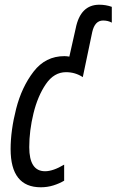

<svg xmlns="http://www.w3.org/2000/svg" viewBox="-20 -784 494 814"><path d="M153 10Q181 10 206.5 2Q232 -6 252 -18V-86Q205 -58 171 -58Q104 -58 104 -160Q104 -230 122 -303.5Q140 -377 174.5 -427.5Q209 -478 260 -478Q299 -478 331 -457L371 -648Q382 -697 417 -697Q438 -697 454 -688V-755Q429 -764 401 -764Q321 -764 301 -664L274 -544Q262 -546 253 -546Q173 -546 122.5 -480.5Q72 -415 48.5 -323Q25 -231 25 -152Q25 10 153 10Z"/></svg>

Font: Noto Sans UI Condensed
Style: Italic
Weight: 400
Width: 3
Italic angle: -12°
Designer: Monotype Design Team
Foundry: Monotype Imaging Inc.
Version: Version 1.901